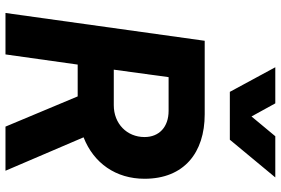

<svg xmlns="http://www.w3.org/2000/svg" viewBox="-186 -864 1049 718"><g transform="rotate(90 339.0 -504.5)"><path d="M502 -839 643 -1009H489L415 -920L366 -1009H231L323 -839ZM183 0 221 -270H340L453 0H618L493 -292C590 -330 648 -413 648 -520C648 -668 550 -745 407 -745H132L28 0ZM268 -610H394C454 -610 492 -575 492 -520C492 -454 442 -405 373 -405H240Z"/></g></svg>

Font: Plus Jakarta Sans ExtraBold
Style: Italic
Weight: 800
Italic angle: -8°
Designer: Gumpita Rahayu
Foundry: Tokotype
Version: Version 2.071;gftools[0.9.30]